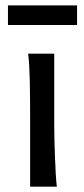

<svg xmlns="http://www.w3.org/2000/svg" viewBox="-20 -699 316 719"><path d="M183.1 -231.9Q183.1 -208.5 183.8 -176.5Q184.6 -144.5 185.8 -111.8Q187 -79.1 188.7 -49.3Q190.4 -19.5 192.9 0H92.8V-258.8Q92.8 -294.4 92.5 -329.1Q92.3 -363.8 91.6 -394.8Q90.8 -425.8 89.4 -452.4Q87.9 -479 85.4 -498H183.1ZM9.8 -678.7H268.6V-605.5H9.8Z"/></svg>

Font: Andika New Basic
Style: Regular
Weight: 400
Designer: Victor Gaultney, Annie Olsen, Julie Remington, Don Collingsworth, Eric Hays
Foundry: SIL International
Version: Version 5.500